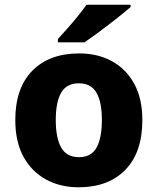

<svg xmlns="http://www.w3.org/2000/svg" viewBox="-20 -786 670 816"><path d="M585 -276Q585 -138 512.5 -64Q440 10 314 10Q236 10 175 -23.5Q114 -57 79.5 -120.5Q45 -184 45 -276Q45 -412 117.5 -485.5Q190 -559 317 -559Q395 -559 455.5 -526Q516 -493 550.5 -430Q585 -367 585 -276ZM217 -276Q217 -200 240 -159Q263 -118 316 -118Q368 -118 390.5 -159Q413 -200 413 -276Q413 -352 390 -392Q367 -432 315 -432Q263 -432 240 -392Q217 -352 217 -276ZM535 -756Q519 -742 494 -722Q469 -702 440.5 -680Q412 -658 385 -638.5Q358 -619 339 -606H226V-620Q242 -638 265 -663.5Q288 -689 310 -716.5Q332 -744 348 -766H535Z"/></svg>

Font: Noto Sans Canadian Aboriginal ExtraBold
Style: Regular
Weight: 800
Designer: Monotype Design Team, Typotheque's Kevin King
Foundry: Monotype Imaging Inc.
Version: Version 2.004; ttfautohint (v1.8.4.7-5d5b)